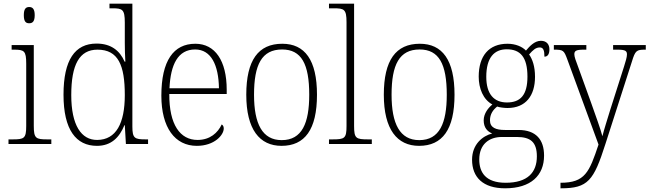

<svg xmlns="http://www.w3.org/2000/svg" viewBox="-20 -780 3518 1040"><path d="M138 -654C156 -654 168 -663 168 -698C168 -732 156 -742 138 -742C120 -742 109 -732 109 -698C109 -663 120 -654 138 -654ZM26 0H258V-25H237C174 -25 163 -30 163 -99V-536H43V-511H55C111 -511 122 -505 122 -435V-98C122 -30 111 -25 48 -25H26Z M505 10C583 10 627 -36 654 -102H656L662 0H782V-25H769C709 -25 697 -31 697 -95V-760H573V-735H588C643 -735 656 -730 656 -658V-548C656 -517 657 -480 659 -446H655C629 -506 581 -544 503 -544C386 -544 324 -456 324 -267C324 -77 392 10 505 10ZM507 -22C420 -21 366 -102 366 -265C366 -430 410 -511 508 -511C621 -511 656 -426 656 -265C656 -112 609 -23 507 -22Z M1046 10C1142 10 1192 -49 1192 -84C1192 -96 1187 -102 1181 -106C1160 -61 1118 -22 1050 -22C956 -22 896 -104 897 -271H1208V-294C1208 -451 1145 -543 1038 -543C920 -543 854 -451 854 -262C854 -88 928 10 1046 10ZM1166 -302H898C904 -431 944 -512 1037 -512C1124 -512 1164 -427 1166 -302Z M1505 10C1631 10 1697 -78 1697 -267C1697 -455 1631 -543 1509 -543C1379 -543 1314 -454 1314 -267C1314 -79 1386 10 1505 10ZM1506 -21C1401 -21 1356 -109 1356 -267C1356 -430 1398 -512 1508 -512C1613 -512 1655 -433 1655 -267C1655 -113 1616 -21 1506 -21Z M1762 0H1994V-25H1975C1908 -25 1898 -30 1898 -98V-760H1762V-735H1788C1844 -735 1857 -730 1857 -660V-98C1857 -30 1847 -25 1780 -25H1762Z M2250 10C2376 10 2442 -78 2442 -267C2442 -455 2376 -543 2254 -543C2124 -543 2059 -454 2059 -267C2059 -79 2131 10 2250 10ZM2251 -21C2146 -21 2101 -109 2101 -267C2101 -430 2143 -512 2253 -512C2358 -512 2400 -433 2400 -267C2400 -113 2361 -21 2251 -21Z M2716 240C2856 240 2927 170 2927 63C2927 -23 2884 -76 2788 -76H2715C2667 -76 2634 -88 2634 -128C2634 -163 2652 -186 2673 -203C2684 -198 2714 -195 2729 -195C2828 -195 2878 -262 2878 -364C2878 -421 2864 -459 2846 -485C2867 -509 2882 -523 2904 -523C2923 -523 2929 -507 2929 -473C2948 -473 2956 -489 2956 -513C2956 -538 2942 -559 2910 -559C2874 -559 2847 -527 2829 -506C2809 -527 2773 -543 2729 -543C2628 -543 2573 -477 2573 -365C2573 -301 2597 -241 2647 -214C2626 -197 2600 -166 2600 -128C2600 -88 2621 -67 2646 -57C2594 -44 2537 2 2537 85C2537 181 2597 240 2716 240ZM2726 -225C2656 -225 2614 -270 2614 -364C2614 -468 2657 -513 2725 -513C2798 -513 2837 -471 2837 -365C2837 -265 2799 -225 2726 -225ZM2719 210C2610 210 2576 153 2576 84C2576 1 2630 -38 2698 -38H2780C2854 -38 2888 -10 2888 67C2888 154 2838 210 2719 210Z M3016 210V240H3019C3165 240 3196 198 3259 1L3403 -447C3421 -506 3428 -511 3474 -511H3478V-536H3301V-511H3326C3369 -511 3376 -503 3376 -485C3376 -471 3369 -447 3360 -419L3286 -187C3268 -128 3253 -82 3243 -42C3233 -82 3206 -154 3183 -220L3114 -411C3098 -453 3091 -473 3091 -486C3091 -504 3100 -511 3142 -511H3156V-536H2980V-511H2982C3031 -511 3035 -507 3053 -458L3222 3C3172 153 3149 210 3016 210Z"/></svg>

Font: Noto Serif Sinhala SemiCondensed ExtraLight
Style: Regular
Weight: 200
Width: 4
Designer: Jelle Bosma - Monotype Design Team
Foundry: Monotype Imaging Inc.
Version: Version 2.007